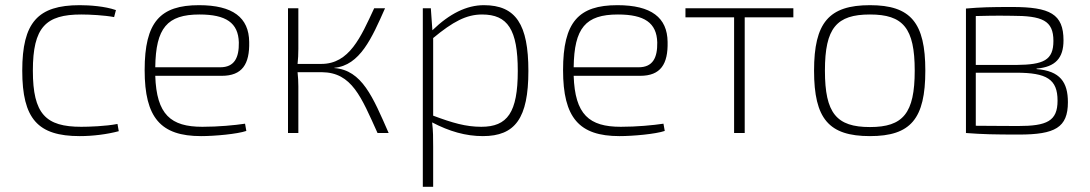

<svg xmlns="http://www.w3.org/2000/svg" viewBox="-20 -514 4212 742"><path d="M288 -494C126 -494 66 -427 66 -241C66 -55 126 12 288 12C339 12 394 5 439 -7L434 -35C388 -26 323 -24 294 -24C157 -24 107 -73 107 -241C107 -409 157 -458 294 -458C327 -458 384 -455 421 -448L428 -475C385 -490 326 -494 288 -494Z M762 -24C640 -24 585 -71 580 -221H837C916 -221 945 -266 943 -352C942 -446 880 -494 749 -494C599 -494 539 -429 539 -243C539 -59 601 12 757 12C810 12 897 4 932 -8L927 -36C887 -30 824 -24 762 -24ZM751 -458C853 -458 901 -426 903 -350C904 -291 886 -254 831 -254H580C582 -406 626 -458 751 -458Z M1272 -251V-252C1371 -261 1417 -367 1468 -482H1426C1374 -370 1330 -267 1222 -267H1130C1132 -286 1133 -303 1133 -325V-482H1093V0H1133V-180C1133 -198 1132 -216 1130 -235H1224C1340 -234 1376 -139 1439 0H1482C1421 -139 1379 -243 1272 -251Z M1850 -494C1783 -494 1717 -461 1651 -397L1645 -482H1614V208H1654V53C1654 19 1654 -7 1650 -41C1717 -6 1780 12 1846 12C1971 12 2022 -57 2022 -240C2022 -419 1974 -494 1850 -494ZM1840 -24C1780 -24 1729 -39 1654 -67V-367C1730 -430 1782 -458 1843 -458C1942 -458 1981 -400 1981 -240C1981 -79 1941 -24 1840 -24Z M2379 -24C2257 -24 2202 -71 2197 -221H2454C2533 -221 2562 -266 2560 -352C2559 -446 2497 -494 2366 -494C2216 -494 2156 -429 2156 -243C2156 -59 2218 12 2374 12C2427 12 2514 4 2549 -8L2544 -36C2504 -30 2441 -24 2379 -24ZM2368 -458C2470 -458 2518 -426 2520 -350C2521 -291 2503 -254 2448 -254H2197C2199 -406 2243 -458 2368 -458Z M3046 -482H2629V-447H2817V0H2858V-447H3046Z M3342 -494C3183 -494 3126 -426 3126 -241C3126 -55 3183 12 3342 12C3500 12 3556 -55 3556 -241C3556 -426 3500 -494 3342 -494ZM3342 -458C3470 -458 3515 -406 3515 -241C3515 -76 3470 -23 3342 -23C3213 -23 3168 -76 3168 -241C3168 -406 3213 -458 3342 -458Z M3986 -247V-249C4059 -255 4090 -290 4090 -358C4090 -460 4038 -487 3891 -487C3809 -487 3770 -486 3713 -481V0C3778 5 3823 6 3918 6C4057 6 4107 -21 4107 -119C4107 -196 4077 -240 3986 -247ZM3890 -453C4008 -453 4051 -435 4051 -356C4051 -281 4013 -264 3907 -263H3751V-452C3783 -453 3831 -454 3890 -453ZM3914 -27C3844 -27 3786 -28 3751 -28V-233H3907C4025 -233 4067 -208 4067 -125C4067 -46 4026 -27 3914 -27Z"/></svg>

Font: Exo 2 Extra Light
Style: Regular
Weight: 250
Designer: Natanael Gama
Version: Version 1.001;PS 001.001;hotconv 1.0.88;makeotf.lib2.5.64775